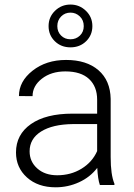

<svg xmlns="http://www.w3.org/2000/svg" viewBox="-20 -796 576 826"><path d="M189 -683.6Q189 -722.7 216.6 -749.5Q244.1 -776.4 283.2 -776.4Q321.8 -776.4 349.6 -749.5Q377.4 -722.7 377.4 -683.6Q377.4 -645 350.6 -618.7Q323.7 -592.3 283.2 -592.3Q242.7 -592.3 215.8 -618.7Q189 -645 189 -683.6ZM226.6 -683.6Q226.6 -659.2 242.7 -643.1Q258.8 -627 283.2 -627Q307.1 -627 323.7 -642.8Q340.3 -658.7 340.3 -683.6Q340.3 -709.5 323.2 -725.6Q306.2 -741.7 283.2 -741.7Q259.3 -741.7 242.9 -725.1Q226.6 -708.5 226.6 -683.6ZM409.7 0Q400.9 -24.9 398.4 -73.7Q367.7 -33.7 320.1 -12Q272.5 9.8 219.2 9.8Q143.1 9.8 95.9 -32.7Q48.8 -75.2 48.8 -140.1Q48.8 -217.3 113 -262.2Q177.2 -307.1 292 -307.1H397.9V-367.2Q397.9 -423.8 363 -456.3Q328.1 -488.8 261.2 -488.8Q200.2 -488.8 160.2 -457.5Q120.1 -426.3 120.1 -382.3L61.5 -382.8Q61.5 -445.8 120.1 -491.9Q178.7 -538.1 264.2 -538.1Q352.5 -538.1 403.6 -493.9Q454.6 -449.7 456.1 -370.6V-120.6Q456.1 -43.9 472.2 -5.9V0ZM226.1 -42Q284.7 -42 330.8 -70.3Q377 -98.6 397.9 -146V-262.2H293.5Q206.1 -261.2 156.7 -230.2Q107.4 -199.2 107.4 -145Q107.4 -100.6 140.4 -71.3Q173.3 -42 226.1 -42Z"/></svg>

Font: TypoPRO Roboto
Style: Regular
Weight: 300
Designer: Google
Version: Version 2.136; 2016